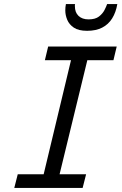

<svg xmlns="http://www.w3.org/2000/svg" viewBox="-20 -921 600 941"><path d="M50 0 67 -67H194L328 -626H200L216 -693H552L536 -626H408L272 -67H402L385 0ZM407 -770Q365 -770 342 -785.5Q319 -801 309.5 -824Q300 -847 300 -870Q300 -886 303 -901H348Q347 -900 347 -897.5Q347 -895 347 -891Q347 -860 365 -843Q383 -826 414 -826Q447 -826 465 -840Q483 -854 492 -871.5Q501 -889 505 -901H555Q548 -860 529.5 -830.5Q511 -801 480.5 -785.5Q450 -770 407 -770Z"/></svg>

Font: Ubuntu Sans Mono
Style: Italic
Weight: 400
Italic angle: -13.5°
Monospace: yes
Designer: Dalton Maag Ltd
Foundry: Dalton Maag Ltd
Version: Version 1.006